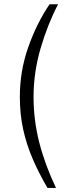

<svg xmlns="http://www.w3.org/2000/svg" viewBox="-20 -792 326 924"><path d="M259.5 -771.5Q209 -674.5 175.2 -559Q141.5 -443.5 141.5 -325.5Q141.5 -213.5 169 -106.2Q196.5 1 249.5 112.5H208.5Q167.5 42.5 137.8 -26.2Q108 -95 91.8 -168.2Q75.5 -241.5 75.5 -326.5Q75.5 -450 115.8 -564.5Q156 -679 218.5 -771.5Z"/></svg>

Font: Public Sans ExtraLight
Style: Regular
Weight: 250
Designer: The Public Sans Project Authors: Dan O. Williams and USWDS (Libre Franklin designed by Pablo Impallari and Rodrigo Fuenz
Version: Version 1.007